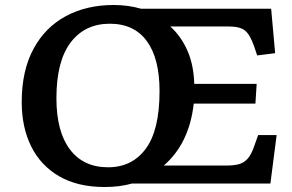

<svg xmlns="http://www.w3.org/2000/svg" viewBox="-20 -735 1170 769"><path d="M67 -326Q67 -452 114 -539Q161 -626 244 -670.5Q327 -715 435 -715Q494 -715 545 -700H1066L1082 -522L1010 -513L998 -549Q982 -595 962 -612Q942 -629 896 -629H662Q706 -589 731 -531.5Q756 -474 758 -399H1008L1003 -320H756Q738 -160 636 -72H888Q915 -72 935.5 -77Q956 -82 971.5 -99Q987 -116 999 -152L1014 -194H1088L1063 0H509Q484 7 457 10.5Q430 14 399 14Q291 14 217 -29Q143 -72 105 -148.5Q67 -225 67 -326ZM206 -342Q206 -208 260 -136.5Q314 -65 413 -65Q509 -65 564 -139.5Q619 -214 619 -370Q619 -501 568 -570.5Q517 -640 420 -640Q320 -640 263 -565Q206 -490 206 -342Z"/></svg>

Font: Literata 7pt SemiBold
Style: Italic
Weight: 600
Italic angle: -2°
Designer: Latin by Veronika Burian and Jose Scaglione. Greek by Irene Vlachou. Cyrillic by Vera Evstafieva
Foundry: TypeTogether
Version: Version 3.002